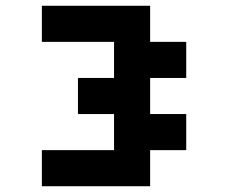

<svg xmlns="http://www.w3.org/2000/svg" viewBox="-20 -895 790 665"><path d="M125 -875H500V-750H625V-625H500V-500H625V-375H500V-250H125V-375H375V-500H250V-625H375V-750H125Z"/></svg>

Font: Dogica Pixel
Style: Bold
Weight: 700
Designer: Roberto Mocci
Version: Version 001.000